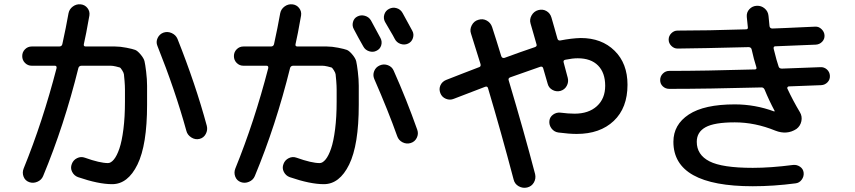

<svg xmlns="http://www.w3.org/2000/svg" viewBox="-20 -830 4040 907"><path d="M129.9 -519.5Q111.3 -519.5 98.1 -532.7Q85 -545.9 85 -564.9Q85 -584 98.1 -597.2Q111.3 -610.4 129.9 -610.4H259.8Q271.5 -610.4 274.4 -621.1Q292 -701.2 303.7 -767.6Q307.6 -787.1 324.2 -799.3Q340.8 -811.5 360.8 -809.6Q380.9 -807.6 393.1 -792Q405.3 -776.4 402.3 -756.8Q385.7 -662.1 376 -621.1Q374 -610.4 384.8 -610.4H450.2Q499 -610.4 523.4 -610.4Q547.9 -610.4 577.6 -604.5Q607.4 -598.6 618.7 -594.2Q629.9 -589.8 644.5 -572.3Q659.2 -554.7 662.6 -541Q666 -527.3 670.4 -491.2Q674.8 -455.1 674.8 -424.8Q674.8 -394.5 674.8 -335Q674.8 -145.5 629.4 -52.7Q584 40 509.8 40Q445.3 40 348.6 6.8Q330.1 0 320.8 -18.1Q311.5 -36.1 319.3 -55.7Q326.2 -74.2 344.2 -83Q362.3 -91.8 380.9 -85Q452.1 -59.6 490.2 -59.6Q503.9 -59.6 518.1 -76.7Q532.2 -93.8 543.9 -127.9Q555.7 -162.1 563 -219.7Q570.3 -277.3 570.3 -349.6Q570.3 -389.6 570.3 -406.7Q570.3 -423.8 568.4 -447.8Q566.4 -471.7 565.4 -479Q564.5 -486.3 557.1 -498Q549.8 -509.8 545.9 -511.2Q542 -512.7 527.3 -516.1Q512.7 -519.5 502.9 -519.5Q493.2 -519.5 469.7 -519.5H365.2Q354.5 -519.5 350.6 -509.8Q283.2 -237.3 183.6 2Q175.8 20.5 156.2 28.8Q136.7 37.1 117.7 30.3Q98.6 23.4 91.3 4.4Q84 -14.6 91.8 -34.2Q181.6 -254.9 247.1 -507.8Q249 -519.5 239.3 -519.5ZM860.4 -211.9Q807.6 -403.3 723.6 -613.3Q715.8 -631.8 724.6 -650.4Q733.4 -668.9 752 -675.8Q771.5 -682.6 791 -673.8Q810.5 -665 818.4 -646.5Q904.3 -430.7 957 -235.4Q961.9 -215.8 952.1 -197.3Q942.4 -178.7 922.4 -173.8Q902.3 -168.9 883.8 -180.7Q865.2 -192.4 860.4 -211.9Z M1651.4 -692.4Q1642.6 -708 1647.5 -726.1Q1652.3 -744.1 1668 -752Q1684.6 -760.7 1703.6 -755.4Q1722.7 -750 1732.4 -733.4Q1747.1 -706.1 1777.3 -650.4Q1786.1 -633.8 1780.8 -615.7Q1775.4 -597.7 1757.8 -589.8Q1742.2 -582 1723.6 -587.9Q1705.1 -593.8 1696.3 -610.4Q1688.5 -624 1673.3 -651.4Q1658.2 -678.7 1651.4 -692.4ZM1844.7 -646.5Q1837.9 -660.2 1821.8 -687Q1805.7 -713.9 1798.8 -726.6Q1790 -743.2 1795.4 -761.2Q1800.8 -779.3 1817.9 -788.1Q1835 -796.9 1853.5 -791.5Q1872.1 -786.1 1881.8 -768.6Q1897.5 -740.2 1927.7 -684.6Q1936.5 -668.9 1930.7 -650.4Q1924.8 -631.8 1907.7 -624Q1890.6 -616.2 1872.1 -622.6Q1853.5 -628.9 1844.7 -646.5ZM1129.9 -519.5Q1111.3 -519.5 1098.1 -532.7Q1085 -545.9 1085 -564.9Q1085 -584 1098.1 -597.2Q1111.3 -610.4 1129.9 -610.4H1259.8Q1271.5 -610.4 1274.4 -621.1Q1292 -701.2 1303.7 -767.6Q1307.6 -787.1 1324.2 -799.3Q1340.8 -811.5 1360.8 -809.6Q1380.9 -807.6 1393.1 -792Q1405.3 -776.4 1402.3 -756.8Q1385.7 -662.1 1376 -621.1Q1374 -610.4 1384.8 -610.4H1450.2Q1499 -610.4 1523.4 -610.4Q1547.9 -610.4 1577.6 -604.5Q1607.4 -598.6 1618.7 -594.2Q1629.9 -589.8 1644.5 -572.3Q1659.2 -554.7 1662.6 -541Q1666 -527.3 1670.4 -491.2Q1674.8 -455.1 1674.8 -424.8Q1674.8 -394.5 1674.8 -335Q1674.8 -145.5 1629.4 -52.7Q1584 40 1509.8 40Q1445.3 40 1348.6 6.8Q1330.1 0 1320.8 -18.1Q1311.5 -36.1 1319.3 -55.7Q1326.2 -74.2 1344.2 -83Q1362.3 -91.8 1380.9 -85Q1452.1 -59.6 1490.2 -59.6Q1503.9 -59.6 1518.1 -76.7Q1532.2 -93.8 1543.9 -127.9Q1555.7 -162.1 1563 -219.7Q1570.3 -277.3 1570.3 -349.6Q1570.3 -389.6 1570.3 -406.7Q1570.3 -423.8 1568.4 -447.8Q1566.4 -471.7 1565.4 -479Q1564.5 -486.3 1557.1 -498Q1549.8 -509.8 1545.9 -511.2Q1542 -512.7 1527.3 -516.1Q1512.7 -519.5 1502.9 -519.5Q1493.2 -519.5 1469.7 -519.5H1365.2Q1354.5 -519.5 1350.6 -509.8Q1283.2 -237.3 1183.6 2Q1175.8 20.5 1156.2 28.8Q1136.7 37.1 1117.7 30.3Q1098.6 23.4 1091.3 4.4Q1084 -14.6 1091.8 -34.2Q1181.6 -254.9 1247.1 -507.8Q1249 -519.5 1239.3 -519.5ZM1839.8 -496.1Q1900.4 -360.4 1951.2 -216.8Q1958 -197.3 1948.7 -178.7Q1939.5 -160.2 1919.9 -154.3Q1900.4 -148.4 1881.8 -157.7Q1863.3 -167 1856.4 -186.5Q1814.5 -304.7 1748 -457Q1740.2 -475.6 1747.6 -494.1Q1754.9 -512.7 1773.9 -521Q1793 -529.3 1812.5 -522Q1832 -514.6 1839.8 -496.1Z M2124 -363.3Q2105.5 -355.5 2086.4 -363.3Q2067.4 -371.1 2060.1 -390.1Q2052.7 -409.2 2060.5 -426.8Q2068.4 -444.3 2086.9 -452.1Q2115.2 -462.9 2167 -483.4Q2218.8 -503.9 2243.2 -512.7Q2252.9 -515.6 2250 -527.3L2205.1 -670.9Q2198.2 -690.4 2208.5 -710.4Q2218.8 -730.5 2239.3 -736.3Q2260.7 -743.2 2279.3 -732.9Q2297.9 -722.7 2304.7 -702.1Q2324.2 -642.6 2347.7 -565.4Q2351.6 -553.7 2363.3 -556.6Q2437.5 -584 2506.8 -607.4Q2517.6 -611.3 2514.6 -620.1Q2509.8 -637.7 2500 -671.4Q2490.2 -705.1 2486.3 -718.8Q2480.5 -738.3 2491.2 -757.3Q2502 -776.4 2522.5 -782.2Q2543.9 -788.1 2561.5 -777.8Q2579.1 -767.6 2585 -747.1Q2588.9 -733.4 2598.6 -699.7Q2608.4 -666 2613.3 -647.5Q2616.2 -637.7 2626 -638.7Q2680.7 -649.4 2723.6 -650.4Q2822.3 -650.4 2883.3 -590.3Q2944.3 -530.3 2944.3 -429.7Q2944.3 -320.3 2879.4 -258.8Q2814.5 -197.3 2704.1 -197.3Q2668.9 -197.3 2617.2 -204.1Q2597.7 -207 2585.4 -223.1Q2573.2 -239.3 2575.2 -258.8Q2577.1 -277.3 2592.8 -288.6Q2608.4 -299.8 2627 -297.9Q2665 -293 2694.3 -293Q2760.7 -293 2799.8 -328.6Q2838.9 -364.3 2838.9 -424.8Q2838.9 -486.3 2805.2 -520.5Q2771.5 -554.7 2709 -554.7Q2684.6 -554.7 2651.4 -547.9Q2639.6 -545.9 2642.6 -535.2Q2649.4 -509.8 2662.1 -461.9Q2667 -442.4 2657.2 -424.3Q2647.5 -406.2 2627 -400.4Q2607.4 -395.5 2589.8 -405.3Q2572.3 -415 2567.4 -433.6Q2560.5 -458 2545.9 -507.8Q2543 -517.6 2532.2 -514.6Q2445.3 -484.4 2390.6 -464.8Q2379.9 -460.9 2382.8 -451.2Q2455.1 -209 2507.8 -7.8Q2512.7 13.7 2502 32.2Q2491.2 50.8 2470.2 55.7Q2449.2 60.5 2430.2 49.8Q2411.1 39.1 2406.2 17.6Q2347.7 -204.1 2285.2 -414.1Q2282.2 -423.8 2271.5 -419.9Q2205.1 -394.5 2124 -363.3Z M3141.6 -410.2Q3124 -410.2 3111.3 -421.9Q3098.6 -433.6 3098.6 -451.7Q3098.6 -469.7 3111.3 -482.4Q3124 -495.1 3141.6 -495.1Q3307.6 -495.1 3545.9 -502Q3556.6 -502 3552.7 -513.7Q3541 -549.8 3531.2 -594.7Q3529.3 -606.4 3517.6 -607.4Q3290 -601.6 3180.7 -600.6Q3164.1 -600.6 3151.4 -613.3Q3138.7 -626 3138.7 -643.1Q3138.7 -660.2 3151.4 -672.9Q3164.1 -685.5 3180.7 -685.5Q3321.3 -685.5 3503.9 -691.4Q3514.6 -691.4 3512.7 -702.1Q3508.8 -734.4 3507.8 -750Q3505.9 -771.5 3520 -786.6Q3534.2 -801.8 3555.2 -802.7Q3576.2 -803.7 3592.3 -790Q3608.4 -776.4 3610.4 -754.9Q3611.3 -747.1 3612.8 -730.5Q3614.3 -713.9 3615.2 -706.1Q3617.2 -695.3 3628.9 -695.3Q3659.2 -696.3 3692.4 -697.8Q3725.6 -699.2 3766.6 -701.2Q3807.6 -703.1 3831.1 -704.1Q3847.7 -705.1 3860.8 -692.4Q3874 -679.7 3875 -663.1Q3876 -645.5 3863.8 -632.8Q3851.6 -620.1 3834 -619.1Q3706.1 -613.3 3642.6 -611.3Q3632.8 -611.3 3634.8 -599.6Q3649.4 -540 3658.2 -515.6Q3661.1 -505.9 3673.8 -505.9Q3793 -509.8 3855.5 -512.7Q3873 -513.7 3886.2 -502Q3899.4 -490.2 3900.4 -472.2Q3901.4 -454.1 3889.2 -441.4Q3877 -428.7 3859.4 -427.7Q3834 -426.8 3783.2 -424.8Q3732.4 -422.9 3707 -421.9Q3703.1 -421.9 3700.7 -418.9Q3698.2 -416 3699.2 -412.1Q3726.6 -353.5 3758.8 -299.8Q3770.5 -280.3 3765.6 -257.3Q3760.7 -234.4 3742.2 -220.7Q3697.3 -191.4 3642.6 -212.9Q3546.9 -252 3451.2 -252Q3354.5 -252 3313 -229Q3271.5 -206.1 3271.5 -160.2Q3271.5 -98.6 3331.5 -67.9Q3391.6 -37.1 3536.1 -37.1Q3621.1 -37.1 3726.6 -50.8Q3744.1 -52.7 3759.3 -42.5Q3774.4 -32.2 3776.4 -14.2Q3778.3 3.9 3767.1 19Q3755.9 34.2 3738.3 36.1Q3634.8 49.8 3536.1 49.8Q3161.1 49.8 3161.1 -160.2Q3161.1 -241.2 3233.9 -289.1Q3306.6 -336.9 3451.2 -336.9Q3546.9 -336.9 3636.7 -303.7H3638.7Q3639.6 -304.7 3639.6 -305.7Q3613.3 -354.5 3591.8 -407.2Q3586.9 -417 3578.1 -417Q3321.3 -410.2 3141.6 -410.2Z"/></svg>

Font: Rounded-X Mgen+ 1mn medium
Style: Regular
Weight: 500
Designer: [Source Han Sans]
Ryoko NISHIZUKA  (kana & ideographs); Paul D. Hunt (Latin, Greek & Cyrillic); Wenlong ZHANG  (bopomofo
Version: Version 1.059.20150602